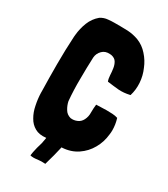

<svg xmlns="http://www.w3.org/2000/svg" viewBox="-201 -784 878 1005"><g transform="rotate(30 238.0 -281.5)"><path d="M33.2 -356.4Q33.2 -271.5 35.2 -194.3Q35.2 -190.4 35.2 -183.6Q36.1 -148.4 43.9 -111.3Q50.8 -75.2 67.4 -46.9Q83 -18.6 109.4 -3.9Q135.7 11.7 176.8 6.8Q176.8 7.8 176.8 9.8Q174.8 24.4 170.9 42Q166 59.6 161.1 76.2Q157.2 92.8 154.3 106.4Q151.4 120.1 151.4 125Q151.4 127.9 152.3 127.9Q161.1 129.9 171.9 129.9Q181.6 129.9 194.3 127.9Q217.8 125 241.2 127Q241.2 126 241.2 125Q249 98.6 257.8 65.4Q265.6 31.2 271.5 8.8Q271.5 9.8 272.5 9.8Q272.5 9.8 274.4 9.8Q326.2 6.8 365.2 -19.5Q404.3 -45.9 426.8 -85.9Q450.2 -126 455.1 -174.8Q457 -187.5 457 -200.2Q457 -235.4 446.3 -269.5Q431.6 -274.4 414.1 -275.4Q397.5 -276.4 378.9 -276.4Q361.3 -276.4 344.7 -275.4Q328.1 -274.4 316.4 -274.4Q313.5 -251 313.5 -225.6Q314.5 -201.2 303.7 -179.7Q293.9 -160.2 275.4 -152.3Q255.9 -143.6 235.4 -146.5Q210.9 -153.3 199.2 -173.8Q186.5 -194.3 181.6 -217.8Q175.8 -283.2 176.8 -348.6Q176.8 -414.1 179.7 -480.5Q181.6 -505.9 200.2 -524.4Q217.8 -542 246.1 -540Q252.9 -540 255.9 -539.1Q278.3 -534.2 287.1 -518.6Q295.9 -503.9 298.8 -484.4Q301.8 -464.8 302.7 -444.3Q303.7 -423.8 309.6 -409.2Q310.5 -409.2 311.5 -409.2Q346.7 -404.3 378.9 -401.4Q410.2 -399.4 444.3 -407.2Q445.3 -407.2 445.3 -407.2Q446.3 -408.2 447.3 -408.2Q459 -446.3 456.1 -487.3Q453.1 -529.3 436.5 -566.4Q421.9 -603.5 394.5 -633.8Q368.2 -664.1 331.1 -678.7Q299.8 -690.4 265.6 -692.4Q243.2 -693.4 220.7 -693.4Q209 -693.4 197.3 -693.4Q191.4 -693.4 185.5 -693.4Q167 -693.4 148.4 -691.4Q123 -689.5 102.5 -675.8Q72.3 -650.4 57.6 -613.3Q43 -576.2 39.1 -535.2Q38.1 -531.2 38.1 -524.4Q33.2 -442.4 33.2 -356.4Z"/></g></svg>

Font: Londrina Solid
Style: NNS
Weight: 400
Designer: Marcelo Magalhaes
Version: Version 1.002